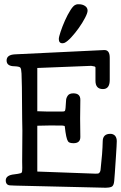

<svg xmlns="http://www.w3.org/2000/svg" viewBox="-20 -871 568 901"><path d="M391 -821Q391 -810 379 -787Q367 -764 350 -740Q333 -716 314.5 -696Q296 -676 283 -670Q277 -668 273 -668Q256 -668 256 -688Q256 -697 264.5 -722.5Q273 -748 285 -775Q297 -802 311 -824Q325 -846 336 -849Q341 -851 344 -851Q347 -851 351 -851Q367 -851 379 -843Q391 -835 391 -821ZM357 -228Q357 -199 325 -199Q304 -199 299 -208Q290 -221 284 -278Q284 -281 271 -282H248Q232 -283 155 -281Q155 -178 155 -66L428 -56Q442 -56 444 -58Q451 -64 452 -75Q461 -154 462 -207Q462 -243 498 -243Q511 -243 520 -234Q528 -224 528 -209Q528 -194 524 -135Q520 -76 519 -60.5Q518 -45 516 -22Q514 1 503.5 5.5Q493 10 476 10Q264 5 52 0Q52 0 30 -1Q8 -1 7 -23Q6 -49 48 -53Q66 -55 76 -58Q84 -59 84 -71Q85 -74 84 -113Q85 -257 85 -258Q85 -258 84 -314Q83 -503 81 -526Q80 -548 75.5 -553.5Q71 -559 49 -560Q11 -560 11 -587Q11 -614 50 -616Q458 -635 466 -636Q495 -639 495 -600Q495 -600 495 -496Q495 -453 463 -453Q428 -453 428 -492Q428 -521 428 -554Q428 -559 419 -560Q419 -560 408 -562L155 -552Q155 -445 155 -349Q207 -347 231.5 -347.5Q256 -348 268.5 -347.5Q281 -347 284.5 -350.5Q288 -354 290 -399Q290 -410 297.5 -421.5Q305 -433 324 -433Q358 -433 357 -401L356 -315Z"/></svg>

Font: Scratch Savers
Style: Book
Weight: 400
Designer: Pablo Impallari, Rodrigo Fuenzalida, Brenda Gallo
Foundry: Pablo Impallari, Rodrigo Fuenzalida, Brenda Gallo
Version: Version 4.0b1